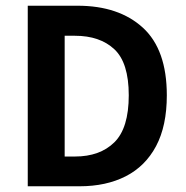

<svg xmlns="http://www.w3.org/2000/svg" viewBox="-20 -651 649 671"><path d="M77 0V-631H251Q395 -631 479 -554.5Q563 -478 563 -318Q563 -211 525.5 -140.5Q488 -70 419.5 -35Q351 0 258 0ZM206 -104H242Q329 -104 379.5 -153.5Q430 -203 430 -318Q430 -432 379.5 -479Q329 -526 242 -526H206Z"/></svg>

Font: Narnoor
Style: Bold
Weight: 700
Designer: S. Sridhar Murthy
Foundry: SIL International
Version: Version 3.000